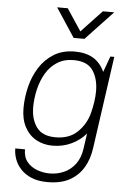

<svg xmlns="http://www.w3.org/2000/svg" viewBox="-61 -793 706 1025"><g transform="rotate(5 291.5 -281.0)"><path d="M233 186Q182 186 146.5 171Q111 156 88.5 131.5Q66 107 56 78.5Q46 50 46 22H98Q98 64 119 89.5Q140 115 173 127Q206 139 240 139Q281 139 317 123Q353 107 377.5 74Q402 41 409 -8L421 -91Q390 -54 343.5 -32Q297 -10 243 -10Q194 -10 155 -31.5Q116 -53 93.5 -95Q71 -137 71 -196Q71 -253 85 -310.5Q99 -368 129 -415.5Q159 -463 206 -492Q253 -521 318 -521Q377 -521 416.5 -497.5Q456 -474 478 -426L509 -511H530L460 -17Q452 43 425 88.5Q398 134 351 160Q304 186 233 186ZM255 -56Q328 -56 372 -98.5Q416 -141 432 -201Q440 -231 444.5 -262Q449 -293 449 -320Q449 -387 419 -431Q389 -475 316 -475Q265 -475 228 -451.5Q191 -428 168 -389Q145 -350 134 -304Q128 -279 125 -254.5Q122 -230 122 -207Q122 -141 153 -98.5Q184 -56 255 -56ZM509 -748 363 -593H305L203 -748H260L350 -612H320L448 -748Z"/></g></svg>

Font: Chivo Medium Thin
Style: Italic
Weight: 250
Italic angle: -8.05°
Version: Version 2.002